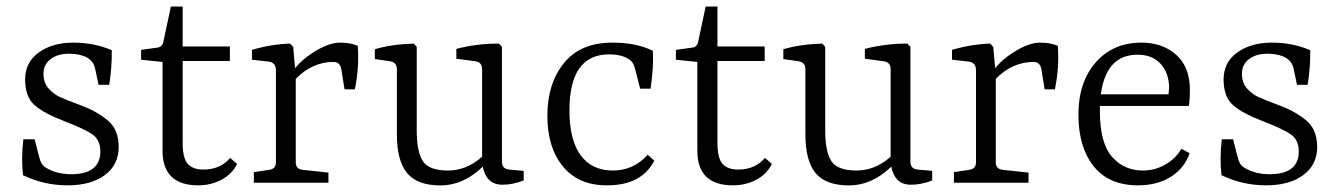

<svg xmlns="http://www.w3.org/2000/svg" viewBox="-20 -554 4056 582"><path d="M195.3 -25.9Q284.2 -25.9 284.2 -95.2Q284.2 -129.4 260.5 -146.2Q236.8 -163.1 174.3 -187Q111.8 -210.9 84 -236.1Q56.2 -261.2 56.2 -313.2Q56.2 -365.2 97.7 -395Q139.2 -424.8 202.1 -424.8Q265.1 -424.8 318.8 -401.9Q319.8 -352.1 311 -296.9H278.8L268.1 -347.2Q258.3 -389.2 192.9 -391.1Q156.7 -392.1 134.3 -375.5Q111.8 -358.9 111.8 -331.1Q111.8 -303.2 127 -286.1Q142.1 -269 160.9 -260.3Q179.7 -251.5 225.8 -234.4Q272 -217.3 305.9 -189.7Q339.8 -162.1 339.8 -108.4Q339.8 -54.7 297.9 -23.4Q255.9 7.8 184.8 7.8Q113.8 7.8 49.8 -22.9Q43.9 -73.7 50.8 -131.8H85L99.1 -77.1Q104 -55.2 117.2 -46.9Q150.4 -25.9 195.3 -25.9Z M472.7 -97.2V-366.2L407.7 -373V-402.8L453.6 -409.2Q472.7 -410.2 475.6 -429.2L498 -534.2H533.7V-413.1H676.8V-369.1H533.7V-121.1Q533.7 -74.2 549.3 -57.1Q564.9 -40 596.7 -40Q647.5 -40 677.7 -75.2L698.7 -57.1Q683.6 -26.4 651.6 -9.3Q619.6 7.8 581.1 7.8Q472.7 7.8 472.7 -97.2Z M1064.5 -415Q1069.3 -350.1 1055.7 -283.2H1024.4L1014.6 -344.2Q1010.7 -366.2 991.2 -366.2Q926.3 -366.2 876.5 -314.9V-62Q876.5 -41 898.4 -39.1L975.6 -30.8V0H749.5V-32.2L795.4 -39.1Q816.4 -42 816.4 -62V-340.8Q816.4 -363.8 795.4 -367.2L743.7 -373V-402.8Q800.8 -419.9 859.4 -421.9L868.7 -412.1L874.5 -347.2Q898.4 -377 939 -400.9Q979.5 -424.8 1011 -424.8Q1042.5 -424.8 1064.5 -415Z M1183.1 -146V-344.2Q1183.1 -364.3 1163.1 -368.2L1116.2 -375V-404.8Q1167 -419.9 1234.4 -421.9L1243.2 -412.1V-159.2Q1243.2 -94.2 1261.7 -65.7Q1280.3 -37.1 1337.6 -37.1Q1395 -37.1 1441.4 -79.1V-344.2Q1441.4 -365.2 1421.4 -368.2L1363.3 -376V-405.8Q1424.3 -421.9 1492.2 -421.9L1501.5 -412.1V-64Q1501.5 -42 1523.4 -40L1567.4 -36.1V-6.8Q1532.2 6.3 1502.4 5.9Q1454.6 5.9 1443.4 -48.8Q1384.3 8.3 1314.5 8.1Q1244.6 7.8 1213.9 -29.5Q1183.1 -66.9 1183.1 -146Z M1836.4 -424.8Q1909.7 -424.8 1959 -399.9Q1961.9 -353 1952.1 -285.2H1920.4L1906.2 -340.8Q1901.4 -362.8 1891.1 -371.1Q1868.2 -389.2 1826.2 -389.2Q1706.1 -389.2 1706.1 -219.2Q1706.1 -129.4 1740.2 -83.3Q1774.4 -37.1 1837.4 -37.1Q1900.4 -37.1 1943.4 -85L1963.4 -66.9Q1924.3 8.3 1819.3 7.8Q1733.4 7.8 1686.3 -49.6Q1639.2 -106.9 1639.2 -203.6Q1639.2 -300.3 1689.2 -362.5Q1739.3 -424.8 1836.4 -424.8Z M2093.8 -97.2V-366.2L2028.8 -373V-402.8L2074.7 -409.2Q2093.8 -410.2 2096.7 -429.2L2119.1 -534.2H2154.8V-413.1H2297.9V-369.1H2154.8V-121.1Q2154.8 -74.2 2170.4 -57.1Q2186 -40 2217.8 -40Q2268.6 -40 2298.8 -75.2L2319.8 -57.1Q2304.7 -26.4 2272.7 -9.3Q2240.7 7.8 2202.1 7.8Q2093.8 7.8 2093.8 -97.2Z M2421.4 -146V-344.2Q2421.4 -364.3 2401.4 -368.2L2354.5 -375V-404.8Q2405.3 -419.9 2472.7 -421.9L2481.4 -412.1V-159.2Q2481.4 -94.2 2500 -65.7Q2518.6 -37.1 2575.9 -37.1Q2633.3 -37.1 2679.7 -79.1V-344.2Q2679.7 -365.2 2659.7 -368.2L2601.6 -376V-405.8Q2662.6 -421.9 2730.5 -421.9L2739.7 -412.1V-64Q2739.7 -42 2761.7 -40L2805.7 -36.1V-6.8Q2770.5 6.3 2740.7 5.9Q2692.9 5.9 2681.6 -48.8Q2622.6 8.3 2552.7 8.1Q2482.9 7.8 2452.1 -29.5Q2421.4 -66.9 2421.4 -146Z M3186.5 -415Q3191.4 -350.1 3177.7 -283.2H3146.5L3136.7 -344.2Q3132.8 -366.2 3113.3 -366.2Q3048.3 -366.2 2998.5 -314.9V-62Q2998.5 -41 3020.5 -39.1L3097.7 -30.8V0H2871.6V-32.2L2917.5 -39.1Q2938.5 -42 2938.5 -62V-340.8Q2938.5 -363.8 2917.5 -367.2L2865.7 -373V-402.8Q2922.9 -419.9 2981.4 -421.9L2990.7 -412.1L2996.6 -347.2Q3020.5 -377 3061 -400.9Q3101.6 -424.8 3133.1 -424.8Q3164.6 -424.8 3186.5 -415Z M3428.2 -388.2Q3333 -388.2 3316.9 -268.1H3522Q3523.9 -282.2 3523.9 -286.1Q3523.9 -332 3498.5 -360.1Q3473.1 -388.2 3428.2 -388.2ZM3439.9 -424.8Q3503.9 -424.8 3545.4 -387.9Q3586.9 -351.1 3586.9 -280.8Q3586.9 -254.9 3584 -232.9H3314V-217.8Q3314 -120.6 3350.6 -78.9Q3387.2 -37.1 3443.8 -37.1Q3481 -37.1 3512.5 -55.2Q3543.9 -73.2 3561 -103L3585.9 -89.8Q3571.8 -45.9 3530.5 -19Q3489.3 7.8 3429.2 7.8Q3341.3 7.8 3295.2 -50Q3249 -107.9 3249 -206.5Q3249 -305.2 3301.5 -365Q3354 -424.8 3439.9 -424.8Z M3828.1 -25.9Q3917 -25.9 3917 -95.2Q3917 -129.4 3893.3 -146.2Q3869.6 -163.1 3807.1 -187Q3744.6 -210.9 3716.8 -236.1Q3689 -261.2 3689 -313.2Q3689 -365.2 3730.5 -395Q3772 -424.8 3835 -424.8Q3897.9 -424.8 3951.7 -401.9Q3952.6 -352.1 3943.8 -296.9H3911.6L3900.9 -347.2Q3891.1 -389.2 3825.7 -391.1Q3789.6 -392.1 3767.1 -375.5Q3744.6 -358.9 3744.6 -331.1Q3744.6 -303.2 3759.8 -286.1Q3774.9 -269 3793.7 -260.3Q3812.5 -251.5 3858.6 -234.4Q3904.8 -217.3 3938.7 -189.7Q3972.7 -162.1 3972.7 -108.4Q3972.7 -54.7 3930.7 -23.4Q3888.7 7.8 3817.6 7.8Q3746.6 7.8 3682.6 -22.9Q3676.8 -73.7 3683.6 -131.8H3717.8L3731.9 -77.1Q3736.8 -55.2 3750 -46.9Q3783.2 -25.9 3828.1 -25.9Z"/></svg>

Font: Yrsa-Light
Style: Regular
Weight: 300
Designer: Anna Giedrys (Yrsa+Rasa design), David Brezina (Yrsa art-direction, Rasa art-direction, design)
Foundry: Rosetta Type Foundry
Version: Version 1.001;PS 1.1;hotconv 1.0.88;makeotf.lib2.5.647800